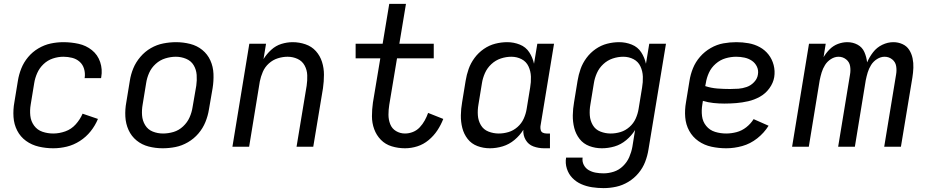

<svg xmlns="http://www.w3.org/2000/svg" viewBox="-20 -755 4792 988"><path d="M254 8Q289 8 324 -0.5Q359 -9 391 -29.5Q423 -50 446.5 -79.5Q470 -109 484 -143L405 -170Q392 -140 369.5 -115Q347 -90 316 -79Q285 -68 254 -68Q225 -68 198.5 -77Q172 -86 155.5 -108.5Q139 -131 136 -159.5Q133 -188 138 -217L156 -327Q160 -353 171.5 -379Q183 -405 204 -425Q225 -445 252 -454Q279 -463 306 -463Q329 -463 351 -457.5Q373 -452 389.5 -437.5Q406 -423 412.5 -401Q419 -379 416 -356Q415 -354 415 -353H500L501 -358Q508 -398 495.5 -435.5Q483 -473 453 -497Q423 -521 384.5 -529.5Q346 -538 306 -538Q273 -538 240.5 -531Q208 -524 177.5 -506Q147 -488 124.5 -461Q102 -434 89.5 -402.5Q77 -371 72 -339L54 -229Q47 -191 49.5 -153Q52 -115 68.5 -83Q85 -51 114 -30Q143 -9 179.5 -0.5Q216 8 254 8Z M817 8Q850 8 883 1.5Q916 -5 947 -23Q978 -41 1001 -68Q1024 -95 1037 -127Q1050 -159 1055 -191L1074 -301Q1080 -338 1078.5 -375Q1077 -412 1062.5 -444Q1048 -476 1021 -498Q994 -520 958.5 -529Q923 -538 886 -538Q854 -538 820.5 -531.5Q787 -525 756.5 -507.5Q726 -490 702.5 -462.5Q679 -435 666 -403.5Q653 -372 648 -339L630 -229Q623 -192 625 -155Q627 -118 641.5 -86Q656 -54 683 -32Q710 -10 745 -1Q780 8 817 8ZM819 -68Q791 -68 766 -78Q741 -88 727 -111Q713 -134 711 -161.5Q709 -189 714 -217L732 -327Q736 -354 747.5 -380Q759 -406 781 -426Q803 -446 830.5 -454.5Q858 -463 885 -463Q912 -463 937.5 -452.5Q963 -442 976.5 -419.5Q990 -397 992 -369.5Q994 -342 990 -314L971 -204Q967 -177 955.5 -151Q944 -125 922 -104.5Q900 -84 873 -76Q846 -68 819 -68Z M1176 0H1262L1317 -336Q1322 -361 1332.5 -385.5Q1343 -410 1363.5 -428.5Q1384 -447 1409.5 -455Q1435 -463 1460 -463Q1487 -463 1511 -452Q1535 -441 1547.5 -418Q1560 -395 1561 -368Q1562 -341 1558 -314L1506 0H1592L1642 -301Q1647 -336 1647 -370.5Q1647 -405 1637 -436.5Q1627 -468 1605.5 -492Q1584 -516 1552 -527Q1520 -538 1486 -538Q1457 -538 1428 -529Q1399 -520 1375.5 -498.5Q1352 -477 1336 -451L1349 -530H1263Z M2064 8Q2096 8 2127.5 -2Q2159 -12 2185.5 -34Q2212 -56 2230.5 -84Q2249 -112 2261 -143L2183 -174Q2176 -154 2165.5 -135Q2155 -116 2140 -100Q2125 -84 2105 -76Q2085 -68 2064 -68Q2039 -68 2018 -80.5Q1997 -93 1988 -116Q1979 -139 1979 -164.5Q1979 -190 1983 -215L2023 -455H2212V-530H2035L2069 -735H1983L1949 -530H1810V-455H1937L1899 -227Q1894 -192 1894 -157Q1894 -122 1905.5 -90.5Q1917 -59 1940 -35.5Q1963 -12 1996 -2Q2029 8 2064 8Z M2501 8Q2534 8 2567 -2Q2600 -12 2627.5 -35Q2655 -58 2673 -87Q2671 -59 2685 -35Q2699 -11 2725 -1.5Q2751 8 2780 8H2810V-68H2793Q2782 -68 2773.5 -72Q2765 -76 2762.5 -85.5Q2760 -95 2761 -105L2831 -530H2745L2728 -427Q2721 -459 2703.5 -486Q2686 -513 2655 -525.5Q2624 -538 2590 -538Q2559 -538 2528 -530Q2497 -522 2469.5 -503Q2442 -484 2422 -457Q2402 -430 2391.5 -400Q2381 -370 2376 -339L2358 -229Q2352 -195 2351.5 -161.5Q2351 -128 2359 -96.5Q2367 -65 2386.5 -40Q2406 -15 2436.5 -3.5Q2467 8 2501 8ZM2546 -68Q2519 -68 2493.5 -78Q2468 -88 2454.5 -111Q2441 -134 2439 -161.5Q2437 -189 2442 -217L2460 -327Q2464 -353 2475.5 -379Q2487 -405 2508.5 -425Q2530 -445 2557 -454Q2584 -463 2611 -463Q2640 -463 2664 -450.5Q2688 -438 2699.5 -413.5Q2711 -389 2712 -360.5Q2713 -332 2708 -304L2690 -194Q2686 -169 2675 -144.5Q2664 -120 2643 -101.5Q2622 -83 2597 -75.5Q2572 -68 2547 -68Z M3086 213Q3118 213 3150.5 206Q3183 199 3213 181Q3243 163 3265.5 136Q3288 109 3300 77.5Q3312 46 3317 14L3407 -530H3321L3304 -427Q3297 -459 3279.5 -486Q3262 -513 3231 -525.5Q3200 -538 3166 -538Q3135 -538 3104 -530Q3073 -522 3045.5 -503Q3018 -484 2998 -457Q2978 -430 2967.5 -400Q2957 -370 2952 -339L2934 -229Q2928 -195 2927.5 -161.5Q2927 -128 2935 -96.5Q2943 -65 2962.5 -40Q2982 -15 3012.5 -3.5Q3043 8 3077 8Q3110 8 3142.5 -1.5Q3175 -11 3202.5 -34Q3230 -57 3248 -86L3234 1Q3229 28 3218 53.5Q3207 79 3186 99.5Q3165 120 3138.5 128.5Q3112 137 3086 137Q3065 137 3045.5 133.5Q3026 130 3009.5 120.5Q2993 111 2984 93.5Q2975 76 2978 56H2893Q2888 85 2897 113Q2906 141 2925.5 161Q2945 181 2971 192.5Q2997 204 3026.5 208.5Q3056 213 3086 213ZM3122 -68Q3095 -68 3069.5 -78Q3044 -88 3030.5 -111Q3017 -134 3015 -161.5Q3013 -189 3018 -217L3036 -327Q3040 -353 3051.5 -379Q3063 -405 3084.5 -425Q3106 -445 3133 -454Q3160 -463 3187 -463Q3216 -463 3240 -450.5Q3264 -438 3275.5 -413.5Q3287 -389 3288 -360.5Q3289 -332 3284 -304L3266 -194Q3262 -169 3251 -144.5Q3240 -120 3219 -101.5Q3198 -83 3173 -75.5Q3148 -68 3123 -68Z M3717 8Q3758 8 3799.5 -3.5Q3841 -15 3876.5 -43Q3912 -71 3935 -108L3858 -142Q3843 -118 3820 -100Q3797 -82 3770 -75Q3743 -68 3717 -68Q3687 -68 3659.5 -76.5Q3632 -85 3614 -107Q3596 -129 3592.5 -158Q3589 -187 3594 -217L3597 -236Q3623 -228 3651 -225Q3679 -222 3707 -222Q3738 -222 3768.5 -224.5Q3799 -227 3830 -234Q3861 -241 3890 -257Q3919 -273 3939 -300.5Q3959 -328 3964 -358Q3969 -390 3961 -420.5Q3953 -451 3934.5 -474.5Q3916 -498 3889.5 -512.5Q3863 -527 3832 -532.5Q3801 -538 3769 -538Q3736 -538 3702.5 -532Q3669 -526 3637.5 -508Q3606 -490 3582.5 -463Q3559 -436 3546 -404Q3533 -372 3528 -339L3510 -229Q3503 -190 3506 -152Q3509 -114 3526.5 -82Q3544 -50 3574 -29Q3604 -8 3641 0Q3678 8 3717 8ZM3737 -297Q3704 -297 3671.5 -299.5Q3639 -302 3609 -312L3612 -327Q3616 -354 3628 -380.5Q3640 -407 3663 -427Q3686 -447 3713.5 -455Q3741 -463 3768 -463Q3790 -463 3811 -458.5Q3832 -454 3849 -442.5Q3866 -431 3875 -412Q3884 -393 3880 -371Q3877 -350 3860.5 -332.5Q3844 -315 3822.5 -307.5Q3801 -300 3780 -298.5Q3759 -297 3737 -297Z M4056 0H4142L4198 -342Q4202 -362 4208 -382Q4214 -402 4225.5 -420.5Q4237 -439 4256 -451Q4275 -463 4295 -463Q4317 -463 4334 -449.5Q4351 -436 4354.5 -414.5Q4358 -393 4354 -371L4293 0H4379L4435 -342Q4439 -362 4445 -382Q4451 -402 4462.5 -420.5Q4474 -439 4493 -451Q4512 -463 4532 -463Q4554 -463 4571 -449.5Q4588 -436 4591.5 -414.5Q4595 -393 4591 -371L4530 0H4616L4675 -356Q4679 -381 4680 -406Q4681 -431 4676 -455Q4671 -479 4658.5 -498.5Q4646 -518 4624 -528Q4602 -538 4577 -538Q4548 -538 4520 -524.5Q4492 -511 4473 -486.5Q4454 -462 4442 -434Q4439 -462 4428 -487Q4417 -512 4393 -525Q4369 -538 4340 -538Q4316 -538 4292 -529Q4268 -520 4249.5 -501.5Q4231 -483 4218 -461L4229 -530H4143Z"/></svg>

Font: Iosevka Sparkle
Style: Italic
Weight: 400
Italic angle: -9°
Designer: Belleve Invis
Foundry: Belleve Invis
Version: Version 4.5.0; ttfautohint (v1.8.3)